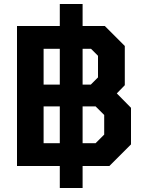

<svg xmlns="http://www.w3.org/2000/svg" viewBox="-20 -830 710 960"><path d="M635 -291V-108L527 0H393V110H279V0H65V-700H279V-810H393V-700H504L604 -600V-404L564 -363ZM198 -407H279V-586H198ZM393 -586V-407H434L470 -443V-551L435 -586ZM279 -114V-298H198V-114ZM501 -255 458 -298H393V-114H458L501 -157Z"/></svg>

Font: Chakra Petch
Style: Bold
Weight: 700
Designer: Katatrad Aksorn Co.,Ltd.
Foundry: Cadson Demak Co.,Ltd.
Version: Version 1.000; ttfautohint (v1.6)